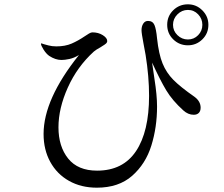

<svg xmlns="http://www.w3.org/2000/svg" viewBox="-20 -844 1040 890"><path d="M946 -729Q946 -689 918 -661.5Q890 -634 851 -634Q811 -634 783 -661.5Q755 -689 755 -729Q755 -769 783 -796.5Q811 -824 851 -824Q890 -824 918 -796Q946 -768 946 -729ZM918 -729Q918 -757 898.5 -777.5Q879 -798 851 -798Q823 -798 802.5 -777.5Q782 -757 782 -729Q782 -701 802.5 -681Q823 -661 851 -661Q879 -661 898.5 -681Q918 -701 918 -729ZM910 -345Q910 -329 901.5 -320.5Q893 -312 878 -312Q852 -312 830 -332Q779 -378 750.5 -425.5Q722 -473 685 -554Q694 -490 696 -478Q708 -403 708 -350Q708 -254 681.5 -169Q655 -84 592.5 -29Q530 26 429 26Q356 26 300 -5.5Q244 -37 213 -93.5Q182 -150 182 -223Q182 -384 346 -589Q323 -575 301.5 -570.5Q280 -566 265 -566Q237 -566 208 -585Q194 -595 182 -614Q170 -633 170 -641Q170 -643 172 -643Q174 -643 176.5 -641.5Q179 -640 184 -639Q188 -638 204.5 -633.5Q221 -629 241 -629Q282 -629 312 -642Q342 -655 373 -676Q383 -683 392.5 -688.5Q402 -694 408 -694Q436 -694 456.5 -681Q477 -668 477 -654Q477 -647 470.5 -641.5Q464 -636 456 -631.5Q448 -627 446 -625Q424 -613 415 -605Q338 -535 294.5 -438.5Q251 -342 251 -254Q251 -165 296 -109Q341 -53 430 -53Q550 -53 610.5 -143.5Q671 -234 671 -400Q671 -489 655 -589Q654 -593 645 -643Q636 -690 636 -704Q636 -722 644 -734.5Q652 -747 666 -747Q688 -747 696 -728Q704 -709 708 -666Q716 -593 733.5 -550Q751 -507 783.5 -474Q816 -441 882 -395Q910 -374 910 -345Z"/></svg>

Font: Shippori Mincho Medium
Style: Regular
Weight: 500
Designer: FONTDASU
Foundry: FONTDASU / Google Inc. / but / Adobe
Version: Version 3.110; ttfautohint (v1.8.3)